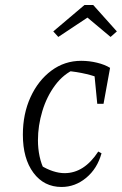

<svg xmlns="http://www.w3.org/2000/svg" viewBox="-20 -736 485 764"><path d="M225 8Q155 8 113 -48.5Q71 -105 71 -200Q71 -283 101.5 -349.5Q132 -416 184.5 -455Q237 -494 303 -494Q335 -494 366 -486.5Q397 -479 418 -466L395 -418Q327 -447 244 -454L280 -462Q233 -442 199.5 -397Q166 -352 148.5 -294Q131 -236 131 -178Q131 -145 137.5 -114Q144 -83 158 -56L142 -78Q166 -63 190.5 -55Q215 -47 237 -47Q276 -47 309.5 -68.5Q343 -90 371 -133L384 -126Q367 -65 323 -28.5Q279 8 225 8ZM367 -323 353 -467 418 -466 392 -323ZM351 -716 445 -611 420 -589 328 -666 212 -589 192 -611 316 -716Z"/></svg>

Font: Piazzolla 8pt ExtraLight
Style: Italic
Weight: 250
Italic angle: -11.3°
Designer: Juan Pablo del Peral
Foundry: Huerta Tipografica
Version: Version 2.001